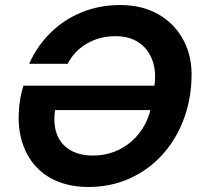

<svg xmlns="http://www.w3.org/2000/svg" viewBox="-20 -732 804 764"><path d="M332 12Q264 12 210.5 -9.5Q157 -31 121 -71.5Q85 -112 68 -167Q51 -222 55 -288Q56 -312 60.5 -338.5Q65 -365 73 -391H622L605 -294H199Q191 -237 207 -196.5Q223 -156 260 -134.5Q297 -113 351 -113Q394 -113 433 -127.5Q472 -142 504 -170Q536 -198 557 -237.5Q578 -277 585 -327L594 -386Q603 -448 586 -493Q569 -538 532 -563Q495 -588 439 -588Q377 -588 326.5 -559Q276 -530 249 -478H96Q127 -548 180.5 -601Q234 -654 305 -683Q376 -712 458 -712Q547 -712 612 -674Q677 -636 711.5 -569.5Q746 -503 742 -418Q739 -328 708 -249.5Q677 -171 622.5 -112.5Q568 -54 494 -21Q420 12 332 12Z"/></svg>

Font: DM Sans 16pt
Style: Bold Italic
Weight: 700
Italic angle: -10°
Version: Version 4.004;gftools[0.9.30]